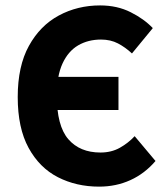

<svg xmlns="http://www.w3.org/2000/svg" viewBox="-20 -684 622 716"><path d="M349.4 12Q264.8 12 195.9 -23.2Q127.1 -58.5 86.6 -132.6Q46.1 -206.7 46.1 -322.1Q46.1 -437.5 87.9 -513.1Q129.6 -588.7 199.4 -626.2Q269.2 -663.8 353.4 -663.8Q417 -663.8 467.2 -638.5Q517.4 -613.3 549.8 -579.2L472.1 -484.7Q447.6 -507.6 419.9 -522.1Q392.2 -536.5 356.7 -536.5Q308.6 -536.5 271.4 -514.8Q234.2 -493 213 -446.9Q191.8 -400.7 191.8 -328.1Q191.8 -214.5 234.8 -164.9Q277.8 -115.2 354.7 -115.2Q395.4 -115.2 426.9 -132.9Q458.4 -150.6 482.2 -176.2L559.9 -83.6Q519.6 -36.5 466.2 -12.3Q412.8 12 349.4 12ZM129.6 -273.7V-397.3H421.8V-273.7Z"/></svg>

Font: SourceSans3VF
Style: Regular
Weight: 200
Designer: Paul D. Hunt
Foundry: Adobe
Version: Version 3.052;hotconv 1.1.0;makeotfexe 2.6.0